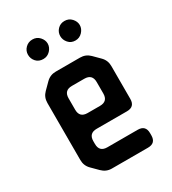

<svg xmlns="http://www.w3.org/2000/svg" viewBox="-166 -748 756 845"><g transform="rotate(-30 212.5 -325.5)"><path d="M102 -13Q123 8 151 8H335Q375 8 375 -32V-43Q375 -83 335 -83H181Q141 -83 141 -123V-137Q141 -177 181 -177H335Q375 -177 375 -217V-384Q375 -413 355 -433L323 -465Q303 -485 274 -485H151Q122 -485 102 -465L70 -433Q50 -413 50 -384V-94Q50 -65 70 -45ZM141 -297V-355Q141 -395 181 -395H244Q284 -395 284 -355V-297Q284 -257 244 -257H181Q141 -257 141 -297ZM132 -560Q153 -560 167.5 -575.5Q182 -591 182 -610Q182 -628 168 -643.5Q154 -659 132 -659Q111 -659 96.5 -644.5Q82 -630 82 -610Q82 -590 95.5 -575Q109 -560 132 -560ZM295 -560Q316 -560 330.5 -575.5Q345 -591 345 -610Q345 -628 331 -643.5Q317 -659 295 -659Q274 -659 260 -644.5Q246 -630 246 -610Q246 -591 259.5 -575.5Q273 -560 295 -560Z"/></g></svg>

Font: WDXL Lubrifont SC
Style: Regular
Weight: 400
Designer: [WDXL Lubrifont] Copyright 2020-2022 (c) NightFurySL2001, Skr-ZERO; [ZCOOL QingKe HuangYou] Copyright 2018-2022 (c) The 
Version: Version 2.001;hotconv 1.1.1;makeotfexe 2.6.0